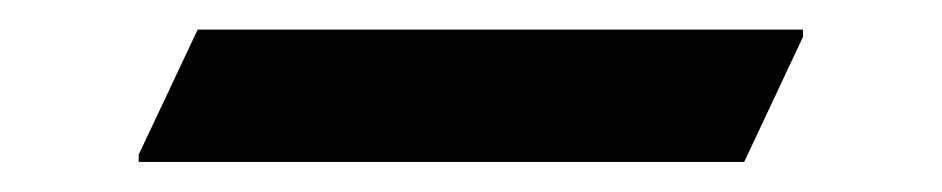

<svg xmlns="http://www.w3.org/2000/svg" viewBox="-20 -433 633 129"><path d="M73.2 -324.2V-329.1L112.8 -413.1H519.5V-408.2L480 -324.2Z"/></svg>

Font: Nova Slim
Style: Book
Weight: 400
Version: Version 2.000